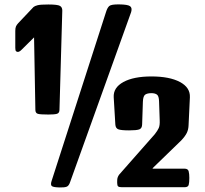

<svg xmlns="http://www.w3.org/2000/svg" viewBox="-20 -843 924 864"><path d="M249 0.5Q220.7 0 213.6 -5.4Q206.5 -10.7 211.9 -27.8L457 -788.6Q462.9 -808.1 471.7 -815.9Q480.5 -823.7 516.6 -823.2Q554.2 -822.8 564.9 -815.4Q575.7 -808.1 570.3 -789.1L295.4 -23.4Q290 -6.8 280.3 -2.9Q270.5 1 249 0.5ZM197.8 -327.6Q161.1 -327.6 150.4 -330.8Q139.6 -334 139.2 -347.7L133.3 -674.8L77.1 -619.1Q67.4 -609.4 60.1 -609.4Q56.2 -609.4 52.5 -612.3Q48.8 -615.2 48.8 -627.4V-703.6Q48.8 -717.3 52 -724.4Q55.2 -731.4 62 -738.8L130.9 -811.5Q136.7 -816.4 149.7 -819.6Q162.6 -822.8 197.8 -822.8Q239.3 -822.8 250 -816.4Q260.7 -810.1 260.3 -794.9L247.6 -347.7Q247.1 -334 236.1 -330.8Q225.1 -327.6 197.8 -327.6ZM528.8 -0.5Q516.1 -0.5 511.7 -4.2Q507.3 -7.8 507.3 -20V-28.8Q507.3 -39.1 509.8 -45.4Q512.2 -51.8 516.6 -57.6L676.3 -238.8Q689 -254.9 694.3 -266.8Q699.7 -278.8 698.7 -301.3L695.8 -385.7Q695.3 -411.1 686 -417.5Q676.8 -423.8 661.6 -423.8Q643.6 -423.8 633.8 -417.5Q624 -411.1 623 -385.3L619.6 -283.2Q619.1 -265.1 606.7 -260.7Q594.2 -256.3 561 -256.3Q525.4 -256.3 512.7 -261Q500 -265.6 499 -283.2L491.7 -405.3Q489.3 -448.7 535.2 -473.9Q581.1 -499 661.6 -499Q742.7 -499 789.6 -474.1Q836.4 -449.2 834.5 -405.3L828.6 -280.3Q828.1 -260.3 820.6 -244.9Q813 -229.5 795.9 -211.4L667 -86.4V-84H810.5Q825.7 -84 828.9 -72.5Q832 -61 832 -42.5Q832 -21.5 829.1 -11Q826.2 -0.5 810.5 -0.5Z"/></svg>

Font: Denk One
Style: Regular
Weight: 400
Designer: Irina Smirnova, Eben Sorkin
Foundry: Sorkin Type Co.f
Version: Version 1.004; ttfautohint (v1.8.4.7-5d5b);gftools[0.9.23]